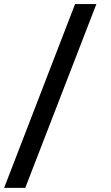

<svg xmlns="http://www.w3.org/2000/svg" viewBox="-21 -762 536 928"><path d="M101.1 146H-1L341.8 -742.2H444.8Z"/></svg>

Font: Lorenzo Sans Medium
Style: Regular
Weight: 500
Foundry: Intel Corporation
Version: Version 1.00; ttfautohint (v1.5)